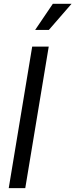

<svg xmlns="http://www.w3.org/2000/svg" viewBox="-20 -967 388 987"><path d="M230.5 -727.5 109.9 0H24.9L145.5 -727.5ZM160.6 -813 251.5 -947.3H347.7L231 -813Z"/></svg>

Font: Inter 24pt
Style: Italic
Weight: 400
Italic angle: -9.3988°
Designer: Rasmus Andersson
Foundry: rsms
Version: Version 4.001;git-66647c0bb